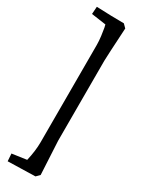

<svg xmlns="http://www.w3.org/2000/svg" viewBox="-232 -800 730 959"><g transform="rotate(30 132.5 -320.5)"><path d="M180 -551V-90L190 102L171 121L13 125L10 82L94 70Q108 10 108 -40V-601Q108 -623 104.5 -650.5Q101 -678 98 -694L94 -711L10 -723L13 -766Q102 -762 171 -762L190 -743Q180 -571 180 -551Z"/></g></svg>

Font: Andada
Style: Regular
Weight: 400
Designer: Carolina Giovagnoli
Foundry: Carolina Giovagnoli
Version: Version 1.003